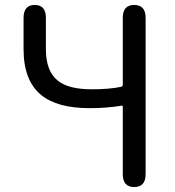

<svg xmlns="http://www.w3.org/2000/svg" viewBox="-20 -754 707 774"><path d="M521 0Q475 0 475 -52V-324Q475 -329 470 -328Q411 -318 341 -318Q211 -318 146 -371Q75 -429 75 -556V-682Q75 -734 120 -734Q165 -734 165 -682V-556Q165 -467 213 -429Q256 -394 350 -394Q420 -394 468 -404Q475 -405 475 -413V-682Q475 -734 521 -734Q567 -734 567 -682V-52Q567 0 521 0Z"/></svg>

Font: Resource Han Rounded HK
Style: Regular
Weight: 400
Designer: Cyano Hao (round all glyphs); Ryoko NISHIZUKA  (kana, bopomofo & ideographs); Paul D. Hunt (Latin, Greek & Cyrillic); Sa
Foundry: Cyano Hao
Version: 0.990